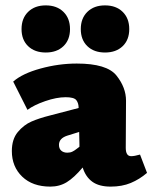

<svg xmlns="http://www.w3.org/2000/svg" viewBox="-20 -682 566 713"><path d="M526 -40Q498 -16 465.5 -2.5Q433 11 391 11Q348 11 323 -7Q298 -25 287 -60Q255 -22 228 -5.5Q201 11 167 11Q101 11 62.5 -26Q24 -63 24 -121Q24 -165 46 -191.5Q68 -218 96.5 -230.5Q125 -243 165 -253L272 -281Q272 -299 263.5 -310Q255 -321 224 -321Q190 -321 148 -306.5Q106 -292 82 -274L29 -379Q63 -409 130.5 -427.5Q198 -446 265 -446Q377 -446 412.5 -401.5Q448 -357 448 -308L447 -133Q447 -102 467 -102Q479 -102 500 -108ZM275 -137V-147L274 -192L229 -178Q199 -168 199 -144Q199 -130 207.5 -122.5Q216 -115 230 -115Q241 -115 249 -119Q257 -123 264.5 -129Q272 -135 275 -137ZM60 -574Q60 -614 84.5 -638Q109 -662 150 -662Q191 -662 215.5 -638Q240 -614 240 -574Q240 -534 215.5 -510.5Q191 -487 150 -487Q109 -487 84.5 -510.5Q60 -534 60 -574ZM280 -574Q280 -614 304.5 -638Q329 -662 370 -662Q411 -662 435.5 -638Q460 -614 460 -574Q460 -534 435.5 -510.5Q411 -487 370 -487Q329 -487 304.5 -510.5Q280 -534 280 -574Z"/></svg>

Font: Ysabeau Black
Style: Regular
Weight: 900
Designer: Christian Thalmann (Catharsis Fonts)
Version: Version 0.003